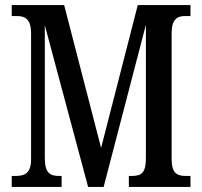

<svg xmlns="http://www.w3.org/2000/svg" viewBox="-20 -734 794 754"><path d="M26 0H222V-43H214C178 -43 156 -52 156 -114V-635L326 0H387L553 -637V-114C553 -55 536 -43 497 -43H486V0H728V-43H710C674 -43 654 -55 654 -110V-604C654 -659 677 -671 706 -671H728V-714H521L377 -153L232 -714H26V-671H47C78 -671 102 -659 102 -604V-109C102 -54 78 -43 41 -43H26Z"/></svg>

Font: Noto Serif Georgian ExtraCondensed Medium
Style: Regular
Weight: 500
Width: 2
Designer: Monotype Design Team, Akaki Razmadze
Foundry: Google LLC
Version: Version 2.003